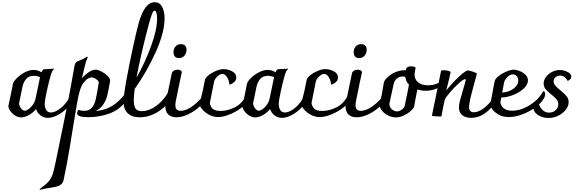

<svg xmlns="http://www.w3.org/2000/svg" viewBox="-20 -1045 5171 1722"><path d="M649 -211Q649 -163 610.5 -110.5Q572 -58 515 -23Q458 12 410 12Q372 12 343.5 -10Q315 -32 303 -67Q276 -33 238 -12.5Q200 8 170 8Q144 8 118 -7.5Q92 -23 74 -47Q56 -71 55 -95Q78 -197 96 -293Q100 -313 130 -343.5Q160 -374 202 -396Q244 -418 282 -418Q317 -418 353 -397Q360 -414 364 -418.5Q368 -423 376 -424L463 -429L466 -427Q454 -417 448 -405Q442 -393 437 -377Q419 -316 400 -229.5Q381 -143 381 -110Q381 -82 394.5 -59Q408 -36 437 -36Q467 -36 506.5 -62Q546 -88 580.5 -135Q615 -182 631 -241Q649 -241 649 -211ZM298 -157 314 -232Q332 -324 339 -353Q313 -365 284 -365Q237 -365 213.5 -335.5Q190 -306 182 -269L151 -118Q153 -93 169 -72.5Q185 -52 202 -52Q216 -52 236 -66Q256 -80 273.5 -104Q291 -128 298 -157Z M1124 -179Q1124 -160 1104 -132Q1049 -58 958.5 -26Q868 6 772 6Q672 6 672 -28Q672 -39 676 -47.5Q680 -56 681 -60Q706 -51 734 -51Q780 -51 803.5 -78Q827 -105 838 -151.5Q849 -198 866 -305Q867 -318 843.5 -334.5Q820 -351 802 -351Q789 -351 769 -340Q749 -329 728.5 -301.5Q708 -274 695 -229Q684 -191 671 -119.5Q658 -48 636 90Q632 117 606.5 272Q581 427 551 567Q545 593 530.5 606.5Q516 620 495.5 626Q475 632 437 638Q382 646 343 657L333 652Q389 613 414.5 584Q440 555 451.5 520Q463 485 480 404Q561 14 590.5 -139Q620 -292 635 -381Q641 -409 649 -458Q652 -474 658.5 -482Q665 -490 677 -495Q715 -511 727.5 -517Q740 -523 759 -537Q765 -535 767 -531Q766 -527 760.5 -515.5Q755 -504 751 -491Q746 -476 738 -441.5Q730 -407 724 -383L715 -344Q743 -376 776.5 -398Q810 -420 836 -420Q859 -420 890 -404Q921 -388 944 -364.5Q967 -341 968 -322Q953 -233 942.5 -190.5Q932 -148 907.5 -110Q883 -72 838 -49Q919 -55 984 -94Q1049 -133 1107 -210Q1124 -202 1124 -179Z M1526 -217Q1526 -200 1520 -182Q1506 -138 1462.5 -94Q1419 -50 1358.5 -21.5Q1298 7 1234 7Q1163 7 1125.5 -29.5Q1088 -66 1088 -130Q1088 -185 1113.5 -326Q1139 -467 1172 -618.5Q1205 -770 1224 -838Q1276 -1025 1367 -1025Q1412 -1025 1434 -984Q1456 -943 1456 -880Q1456 -754 1377 -578.5Q1298 -403 1188 -247Q1180 -183 1180 -146Q1180 -90 1197.5 -69Q1215 -48 1252 -48Q1302 -48 1352.5 -77Q1403 -106 1443 -152.5Q1483 -199 1503 -250Q1526 -250 1526 -217ZM1204 -348Q1279 -479 1334 -629Q1389 -779 1389 -879Q1389 -910 1383 -930Q1377 -950 1366 -950Q1356 -950 1345.5 -925.5Q1335 -901 1314 -825Q1285 -718 1254.5 -587.5Q1224 -457 1204 -348Z M1463 -96Q1463 -109 1464 -116L1496 -268Q1516 -370 1522 -393Q1527 -405 1541 -412.5Q1555 -420 1573 -420Q1589 -420 1599.5 -413.5Q1610 -407 1611 -399Q1590 -306 1554 -124Q1553 -116 1553 -103Q1553 -75 1565 -63Q1577 -51 1600 -51Q1640 -51 1686 -79.5Q1732 -108 1771.5 -150.5Q1811 -193 1833 -235Q1848 -229 1848 -215Q1848 -205 1844 -194.5Q1840 -184 1839 -181Q1820 -136 1773.5 -92Q1727 -48 1669.5 -20.5Q1612 7 1563 7Q1517 7 1490 -17.5Q1463 -42 1463 -96ZM1536 -576Q1536 -607 1554 -628Q1572 -649 1603 -649Q1627 -649 1640 -636Q1653 -623 1653 -599Q1653 -568 1634 -546Q1615 -524 1585 -524Q1561 -524 1548.5 -538Q1536 -552 1536 -576Z M1769 -112Q1789 -187 1798.5 -230.5Q1808 -274 1818 -327Q1821 -346 1849 -369Q1877 -392 1915.5 -408.5Q1954 -425 1986 -425Q2025 -425 2062 -405.5Q2099 -386 2099 -350Q2099 -307 2041 -286L2037 -287Q2035 -323 2016.5 -352.5Q1998 -382 1975 -382Q1953 -382 1928.5 -358Q1904 -334 1900 -312Q1884 -226 1862 -121Q1867 -88 1887.5 -69Q1908 -50 1960 -50Q2025 -50 2095.5 -87.5Q2166 -125 2208 -232Q2228 -232 2228 -204Q2228 -156 2178.5 -107.5Q2129 -59 2059 -27Q1989 5 1936 5Q1892 5 1853.5 -16.5Q1815 -38 1792 -66.5Q1769 -95 1769 -112Z M2748 -211Q2748 -163 2709.5 -110.5Q2671 -58 2614 -23Q2557 12 2509 12Q2471 12 2442.5 -10Q2414 -32 2402 -67Q2375 -33 2337 -12.5Q2299 8 2269 8Q2243 8 2217 -7.5Q2191 -23 2173 -47Q2155 -71 2154 -95Q2177 -197 2195 -293Q2199 -313 2229 -343.5Q2259 -374 2301 -396Q2343 -418 2381 -418Q2416 -418 2452 -397Q2459 -414 2463 -418.5Q2467 -423 2475 -424L2562 -429L2565 -427Q2553 -417 2547 -405Q2541 -393 2536 -377Q2518 -316 2499 -229.5Q2480 -143 2480 -110Q2480 -82 2493.5 -59Q2507 -36 2536 -36Q2566 -36 2605.5 -62Q2645 -88 2679.5 -135Q2714 -182 2730 -241Q2748 -241 2748 -211ZM2397 -157 2413 -232Q2431 -324 2438 -353Q2412 -365 2383 -365Q2336 -365 2312.5 -335.5Q2289 -306 2281 -269L2250 -118Q2252 -93 2268 -72.5Q2284 -52 2301 -52Q2315 -52 2335 -66Q2355 -80 2372.5 -104Q2390 -128 2397 -157Z M2681 -112Q2701 -187 2710.5 -230.5Q2720 -274 2730 -327Q2733 -346 2761 -369Q2789 -392 2827.5 -408.5Q2866 -425 2898 -425Q2937 -425 2974 -405.5Q3011 -386 3011 -350Q3011 -307 2953 -286L2949 -287Q2947 -323 2928.5 -352.5Q2910 -382 2887 -382Q2865 -382 2840.5 -358Q2816 -334 2812 -312Q2796 -226 2774 -121Q2779 -88 2799.5 -69Q2820 -50 2872 -50Q2937 -50 3007.5 -87.5Q3078 -125 3120 -232Q3140 -232 3140 -204Q3140 -156 3090.5 -107.5Q3041 -59 2971 -27Q2901 5 2848 5Q2804 5 2765.5 -16.5Q2727 -38 2704 -66.5Q2681 -95 2681 -112Z M3079 -96Q3079 -109 3080 -116L3112 -268Q3132 -370 3138 -393Q3143 -405 3157 -412.5Q3171 -420 3189 -420Q3205 -420 3215.5 -413.5Q3226 -407 3227 -399Q3206 -306 3170 -124Q3169 -116 3169 -103Q3169 -75 3181 -63Q3193 -51 3216 -51Q3256 -51 3302 -79.5Q3348 -108 3387.5 -150.5Q3427 -193 3449 -235Q3464 -229 3464 -215Q3464 -205 3460 -194.5Q3456 -184 3455 -181Q3436 -136 3389.5 -92Q3343 -48 3285.5 -20.5Q3228 7 3179 7Q3133 7 3106 -17.5Q3079 -42 3079 -96ZM3152 -576Q3152 -607 3170 -628Q3188 -649 3219 -649Q3243 -649 3256 -636Q3269 -623 3269 -599Q3269 -568 3250 -546Q3231 -524 3201 -524Q3177 -524 3164.5 -538Q3152 -552 3152 -576Z M3984 -342Q3984 -314 3957 -288.5Q3930 -263 3886.5 -247Q3843 -231 3797 -231Q3761 -231 3723 -242Q3722 -235 3720 -226.5Q3718 -218 3716 -206Q3713 -190 3704.5 -147Q3696 -104 3694 -86Q3686 -69 3660 -46.5Q3634 -24 3599 -8Q3564 8 3530 8Q3497 8 3463 -8Q3429 -24 3406.5 -51.5Q3384 -79 3384 -111Q3398 -165 3405 -200Q3412 -235 3422 -300Q3426 -324 3454.5 -351.5Q3483 -379 3524.5 -397Q3566 -415 3606 -415H3619Q3622 -433 3633 -441.5Q3644 -450 3666 -450Q3699 -450 3708 -437Q3698 -395 3698 -377Q3698 -332 3730.5 -306Q3763 -280 3821 -280Q3870 -280 3911 -300Q3952 -320 3971 -363Q3984 -358 3984 -342ZM3609 -93Q3619 -147 3628 -185Q3631 -199 3637.5 -230Q3644 -261 3648 -286Q3623 -311 3617 -346Q3617 -350 3615.5 -353Q3614 -356 3611 -357Q3605 -359 3594 -359Q3560 -359 3538 -339.5Q3516 -320 3510 -289Q3489 -191 3472 -114Q3473 -83 3495 -64.5Q3517 -46 3540 -46Q3560 -46 3581 -60.5Q3602 -75 3609 -93Z M4452 -201Q4452 -174 4418.5 -121.5Q4385 -69 4329 -28.5Q4273 12 4205 12Q4153 12 4124.5 -13.5Q4096 -39 4096 -81Q4096 -106 4105.5 -143Q4115 -180 4132 -236Q4148 -288 4158 -329Q4157 -335 4150 -335Q4136 -335 4096 -299Q4056 -263 4017 -218Q3978 -173 3969 -151Q3951 -70 3947 -43.5Q3943 -17 3942 -14Q3941 -11 3940 -6.5Q3939 -2 3937.5 -1Q3936 0 3933 0Q3918 0 3886 -2Q3854 -4 3854 -8Q3860 -44 3885 -158Q3890 -186 3890 -185L3935 -405Q3936 -412 3939.5 -413.5Q3943 -415 3954 -415Q4001 -415 4022 -400Q4021 -396 4011 -350.5Q4001 -305 3982 -235Q4038 -303 4097 -358Q4156 -413 4177 -413Q4188 -413 4221.5 -402Q4255 -391 4257 -384L4239 -316Q4213 -223 4200 -168Q4187 -113 4187 -84Q4187 -38 4230 -38Q4265 -38 4306.5 -65.5Q4348 -93 4382.5 -136.5Q4417 -180 4433 -224Q4442 -224 4447 -217.5Q4452 -211 4452 -201Z M4870 -206Q4870 -161 4817.5 -111.5Q4765 -62 4687.5 -28.5Q4610 5 4544 5Q4490 5 4452 -17Q4414 -39 4394.5 -66.5Q4375 -94 4375 -107Q4382 -133 4388.5 -169Q4395 -205 4398 -219Q4401 -237 4405.5 -261.5Q4410 -286 4417 -318Q4421 -338 4452 -362.5Q4483 -387 4522.5 -403.5Q4562 -420 4588 -420Q4610 -420 4640.5 -408Q4671 -396 4693 -374.5Q4715 -353 4715 -324Q4715 -287 4678.5 -252Q4642 -217 4586 -194.5Q4530 -172 4476 -170L4468 -128Q4471 -97 4497 -74.5Q4523 -52 4575 -52Q4625 -52 4679.5 -75Q4734 -98 4780.5 -138.5Q4827 -179 4853 -229Q4870 -221 4870 -206ZM4501 -306 4484 -215Q4544 -219 4586 -250Q4628 -281 4628 -323Q4628 -348 4613.5 -363Q4599 -378 4579 -378Q4554 -378 4530.5 -354Q4507 -330 4501 -306Z M4764 -76Q4764 -96 4778 -107.5Q4792 -119 4810 -121Q4822 -81 4846 -58Q4870 -35 4905 -35Q4941 -35 4964 -57.5Q4987 -80 4987 -110Q4987 -135 4972 -153.5Q4957 -172 4924 -198Q4890 -225 4873 -246Q4856 -267 4856 -296Q4856 -328 4877.5 -356Q4899 -384 4932.5 -400.5Q4966 -417 4999 -417Q5036 -417 5070 -399.5Q5104 -382 5104 -359Q5104 -348 5096 -337Q5088 -326 5072 -319Q5058 -343 5042.5 -355Q5027 -367 5005 -367Q4981 -367 4963 -353.5Q4945 -340 4945 -316Q4945 -295 4960 -277.5Q4975 -260 5006 -235Q5043 -205 5061.5 -182.5Q5080 -160 5080 -129Q5080 -94 5054.5 -61Q5029 -28 4987.5 -7.5Q4946 13 4899 13Q4862 13 4831 0Q4800 -13 4782 -33.5Q4764 -54 4764 -76Z"/></svg>

Font: Charmonman
Style: Bold
Weight: 700
Designer: Ekaluck Peanpanawate
Foundry: Cadson Demak Co.,Ltd.
Version: Version 1.000; ttfautohint (v1.6)